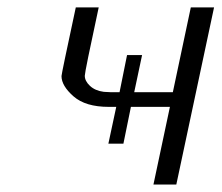

<svg xmlns="http://www.w3.org/2000/svg" viewBox="-20 -492 591 512"><path d="M144 -289.1Q144 -294.9 182.1 -472.2H243.2Q206.1 -300.3 206.1 -290Q206.1 -275.9 220 -262.9Q233.9 -250 256.8 -247.1L275.9 -246.1H298.8L318.8 -345.2H358.9L337.9 -246.1H440.9L488.8 -472.2H550.8L450.2 0H389.2L433.1 -207H329.1L309.1 -108.9H269L290 -207H270Q208 -207 176 -235.1Q144 -263.2 144 -289.1Z"/></svg>

Font: CMU Bright
Style: Oblique
Weight: 500
Italic angle: -12°
Version: Version 0.7.0